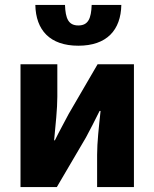

<svg xmlns="http://www.w3.org/2000/svg" viewBox="-20 -757 625 777"><path d="M63 0H210L328 -201C343 -229 367 -275 383 -308H387C380 -243 373 -180 373 -131V0H522V-497H375L258 -296C243 -267 218 -222 202 -189H199C205 -253 212 -316 212 -366V-497H63ZM297 -572C412 -572 469 -635 471 -737H351C349 -682 337 -654 297 -654C257 -654 245 -682 243 -737H123C125 -635 182 -572 297 -572Z"/></svg>

Font: Source Sans Pro
Style: Bold
Weight: 700
Designer: Paul D. Hunt
Foundry: Adobe Systems Incorporated
Version: Version 3.006;hotconv 1.0.111;makeotfexe 2.5.65597